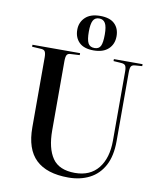

<svg xmlns="http://www.w3.org/2000/svg" viewBox="-103 -1052 964 1147"><g transform="rotate(10 379.0 -478.0)"><path d="M390 14Q259 14 193 -49Q127 -112 127 -244V-668Q127 -693 120.5 -704Q114 -715 93 -715L42 -718V-730H331V-718L277 -715Q260 -715 253.5 -704.5Q247 -694 247 -665V-247Q247 -138 287.5 -79Q328 -20 424 -20Q516 -20 565.5 -81.5Q615 -143 615 -250V-668Q615 -694 608.5 -704Q602 -714 581 -715L536 -718V-730H710V-718L669 -715Q649 -714 643 -703.5Q637 -693 637 -665V-250Q637 -160 605.5 -101.5Q574 -43 518 -14.5Q462 14 390 14ZM407 -760Q348 -760 319 -789Q290 -818 290 -865Q290 -910 321 -940Q352 -970 411 -970Q470 -970 499 -942Q528 -914 528 -867Q528 -819 496.5 -789.5Q465 -760 407 -760ZM410 -775Q437 -775 447 -795.5Q457 -816 457 -865Q457 -913 445 -933.5Q433 -954 408 -954Q382 -954 371 -933Q360 -912 360 -865Q360 -817 371 -796Q382 -775 410 -775Z"/></g></svg>

Font: Literata 72pt Medium
Style: Regular
Weight: 500
Designer: Latin by Veronika Burian and Jose Scaglione. Greek by Irene Vlachou. Cyrillic by Vera Evstafieva.
Foundry: TypeTogether
Version: Version 3.002